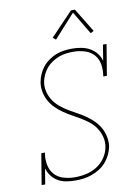

<svg xmlns="http://www.w3.org/2000/svg" viewBox="-103 -1029 805 1105"><g transform="rotate(-10 300.0 -476.5)"><path d="M246 8Q219 8 193 3.5Q167 -1 145.5 -13.5Q124 -26 108.5 -46.5Q93 -67 86 -91L71 0H50L80 -181H101Q95 -147 100.5 -113Q106 -79 126.5 -55Q147 -31 179.5 -21Q212 -11 247 -11Q280 -11 313 -18Q346 -25 375.5 -43.5Q405 -62 425 -91.5Q445 -121 450 -154Q455 -184 447.5 -212Q440 -240 424.5 -263.5Q409 -287 387 -304.5Q365 -322 341 -336.5Q317 -351 292 -364.5Q267 -378 244 -394Q221 -410 201 -429.5Q181 -449 167.5 -473Q154 -497 148 -526Q142 -555 147 -585Q151 -608 161 -630.5Q171 -653 186.5 -672Q202 -691 223 -705.5Q244 -720 266.5 -728.5Q289 -737 312.5 -740Q336 -743 359 -743Q386 -743 412.5 -738Q439 -733 461.5 -720.5Q484 -708 500 -688Q516 -668 523 -643L538 -735H559L529 -554H508Q514 -588 509 -622Q504 -656 483 -680Q462 -704 429.5 -714Q397 -724 363 -724Q342 -724 320.5 -721.5Q299 -719 278 -711Q257 -703 238 -690.5Q219 -678 204.5 -661Q190 -644 180.5 -623.5Q171 -603 167 -582Q162 -552 169.5 -523.5Q177 -495 192.5 -472Q208 -449 230 -431Q252 -413 276 -398.5Q300 -384 324.5 -371Q349 -358 372 -342Q395 -326 415 -306.5Q435 -287 449 -262.5Q463 -238 469 -209.5Q475 -181 471 -151Q466 -126 455 -103.5Q444 -81 427 -61.5Q410 -42 388 -28.5Q366 -15 342 -6.5Q318 2 294 5Q270 8 246 8ZM277 -810 260 -824 391 -961H414L499 -822L480 -812L400 -946Z"/></g></svg>

Font: Iosevka Slab ThExObl
Style: Regular
Weight: 100
Width: 7
Italic angle: -9°
Monospace: yes
Designer: Belleve Invis
Foundry: Belleve Invis
Version: Version 11.1.1; ttfautohint (v1.8.3)